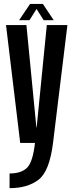

<svg xmlns="http://www.w3.org/2000/svg" viewBox="-20 -725 370 974"><path d="M82.5 0H249L322 -598H217.5L166 -79H164.5L114 -598H10.5ZM28.5 229.5Q119.5 229.5 175.2 187Q231 144.5 249 0H157.5Q146.5 97.5 117 126.2Q87.5 155 28.5 155ZM77 -622.5H129.5L165.5 -679.5L201.5 -622.5H252.5L197.5 -705H132.5Z"/></svg>

Font: Anybody ExtraCondensed Medium
Style: Regular
Weight: 500
Width: 2
Version: Version 1.113;gftools[0.9.25]